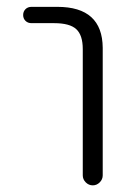

<svg xmlns="http://www.w3.org/2000/svg" viewBox="-20 -565 387 563"><path d="M72.3 -497.1Q61.5 -497.1 54.7 -503.9Q47.9 -510.7 47.9 -521Q47.9 -531.2 54.7 -538.1Q61.5 -544.9 72.3 -544.9H148.4Q280.3 -544.9 281.2 -424.8V-50.8Q281.2 -39.1 272.5 -30.3Q263.7 -21.5 252 -21.5Q240.2 -21.5 231.4 -30.3Q222.7 -39.1 222.7 -50.8V-420.9Q222.7 -461.9 203.6 -479.5Q184.6 -497.1 138.7 -497.1Z"/></svg>

Font: Gen Jyuu Gothic Light
Style: Regular
Weight: 200
Designer: [Source Han Sans]
Ryoko NISHIZUKA  (kana & ideographs); Paul D. Hunt (Latin, Greek & Cyrillic); Wenlong ZHANG  (bopomofo
Version: Version 1.002.20150607